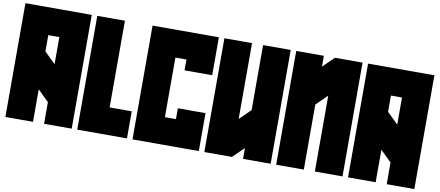

<svg xmlns="http://www.w3.org/2000/svg" viewBox="-84 -1317 3903 1704"><g transform="rotate(10 1867.5 -464.5)"><path d="M373.5 -146.5 273.9 -244.1V48.8H24.9V-976.6H622.6V48.8H373.5ZM273.9 -585.9 373.5 -488.3V-732.4H273.9Z M672.4 -976.6H921.4V-195.3H1120.6V48.8H672.4Z M1519 -634.8V-732.4H1419.4V-195.3H1519V-293H1768.1V48.8H1170.4V-976.6H1768.1V-634.8Z M2415.5 48.8H2166.5V-48.8L2066.9 48.8H1817.9V-976.6H2066.9V-293L2166.5 -390.6V-976.6H2415.5Z M2465.3 -976.6H2714.4V-878.9L2814 -976.6H3063V48.8H2814V-634.8L2714.4 -537.1V48.8H2465.3Z M3461.4 -146.5 3361.8 -244.1V48.8H3112.8V-976.6H3710.4V48.8H3461.4ZM3361.8 -585.9 3461.4 -488.3V-732.4H3361.8Z"/></g></svg>

Font: Wilelessous
Style: Regular
Weight: 400
Designer: Kristopher Martin
Foundry: Kristopher Martin
Version: Version 1.0; ttfautohint (v1.8.4.7-5d5b)